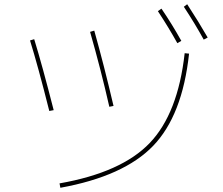

<svg xmlns="http://www.w3.org/2000/svg" viewBox="-20 -846 1040 896"><path d="M257.8 9.8Q546.9 -41 678.7 -178.7Q810.5 -316.4 841.8 -597.7L862.3 -595.7Q831.1 -306.6 694.3 -165Q557.6 -23.4 261.7 30.3ZM716.8 -793.9 733.4 -805.7Q782.2 -734.4 826.2 -655.3L807.6 -644.5Q767.6 -716.8 716.8 -793.9ZM837.9 -814.5 853.5 -826.2Q907.2 -744.1 949.2 -670.9L930.7 -661.1Q890.6 -734.4 837.9 -814.5ZM120.1 -657.2 139.6 -663.1Q177.7 -539.1 230.5 -332L210 -328.1Q157.2 -538.1 120.1 -657.2ZM400.4 -697.3 419.9 -703.1Q465.8 -540 509.8 -351.6L490.2 -347.7Q451.2 -519.5 400.4 -697.3Z"/></svg>

Font: Mgen+ 1m thin
Style: Regular
Weight: 100
Designer: [Source Han Sans]
Ryoko NISHIZUKA  (kana & ideographs); Paul D. Hunt (Latin, Greek & Cyrillic); Wenlong ZHANG  (bopomofo
Version: Version 1.059.20150602